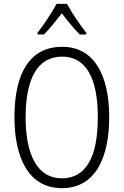

<svg xmlns="http://www.w3.org/2000/svg" viewBox="-20 -967 642 997"><path d="M328 -947H274C251 -903 206 -837 175 -797V-788H208C237 -816 272 -861 301 -898C330 -860 364 -818 394 -788H428V-797C401 -830 352 -901 328 -947ZM547 -358C547 -572 472 -724 303 -724C140 -724 55 -595 55 -359C55 -157 123 10 302 10C478 10 547 -153 547 -358ZM113 -358C113 -557 174 -673 303 -673C426 -673 488 -562 488 -358C488 -154 428 -41 301 -41C177 -41 113 -158 113 -358Z"/></svg>

Font: Noto Sans Kannada Condensed Light
Style: Regular
Weight: 300
Width: 3
Designer: Jelle Bosma - Monotype Design Team
Foundry: Monotype Imaging Inc.
Version: Version 2.005